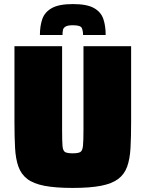

<svg xmlns="http://www.w3.org/2000/svg" viewBox="-20 -915 715 943"><path d="M337 8Q252 8 198 -2.5Q144 -13 114 -36Q84 -59 70.5 -96.5Q57 -134 54 -188.5Q51 -243 51 -316V-688H285V-278Q285 -223 287 -198.5Q289 -174 300 -168Q311 -162 337 -162Q363 -162 374 -168Q385 -174 387.5 -198.5Q390 -223 390 -278V-688H624V-316Q624 -243 621 -188.5Q618 -134 604.5 -96.5Q591 -59 560.5 -36Q530 -13 476 -2.5Q422 8 337 8ZM338 -895Q407 -895 441.5 -875.5Q476 -856 487.5 -822Q499 -788 499 -743H388Q388 -763 382 -777Q376 -791 338 -791Q313 -791 302 -784.5Q291 -778 289 -767Q287 -756 287 -743H176Q176 -788 188 -822Q200 -856 235 -875.5Q270 -895 338 -895Z"/></svg>

Font: Saira Black
Style: Regular
Weight: 900
Designer: Hector Gatti with collaboration of the Omnibus-Type team
Foundry: Omnibus-Type
Version: Version 1.100; ttfautohint (v1.8.3)